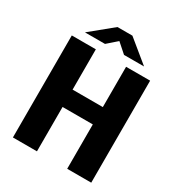

<svg xmlns="http://www.w3.org/2000/svg" viewBox="-204 -1010 1057 1141"><g transform="rotate(30 325.0 -439.5)"><path d="M56.5 0V-700H221.5V-423.5H429V-700H594V0H429V-304.5H221.5V0ZM115 -755 266.5 -879H369L520.5 -755H383L318 -812.5L252.5 -755Z"/></g></svg>

Font: Trispace
Style: Bold
Weight: 700
Designer: Tyler Finck
Foundry: Etcetera Type Company
Version: Version 1.210; ttfautohint (v1.8.3)